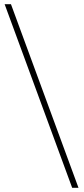

<svg xmlns="http://www.w3.org/2000/svg" viewBox="-20 -730 400 910"><path d="M322 160 2 -710H32L352 160Z"/></svg>

Font: Source Sans 3 ExtraLight ExtraLight
Style: Regular
Weight: 250
Version: Version 3.052;hotconv 1.1.0;makeotfexe 2.6.0